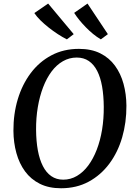

<svg xmlns="http://www.w3.org/2000/svg" viewBox="-20 -1020 738 1051"><path d="M314 10.5Q247 10.5 198 -14Q149 -38.5 117.2 -81.8Q85.5 -125 69.8 -182Q54 -239 53.5 -304Q53 -395.5 77.2 -476.5Q101.5 -557.5 148.2 -619.8Q195 -682 261.5 -717.2Q328 -752.5 412 -752.5Q480 -752.5 529 -728Q578 -703.5 609.5 -660.2Q641 -617 656.2 -561Q671.5 -505 672 -441.5Q672.5 -350 648.8 -268.2Q625 -186.5 578.5 -124Q532 -61.5 465.5 -25.5Q399 10.5 314 10.5ZM326 -36.5Q366.5 -36.5 401.2 -57Q436 -77.5 463.2 -114.2Q490.5 -151 509.8 -201Q529 -251 538.8 -310.5Q548.5 -370 548 -435.5Q547.5 -497 538.8 -546.8Q530 -596.5 512 -631.8Q494 -667 466.2 -686Q438.5 -705 400 -705Q359.5 -705 324.5 -685Q289.5 -665 262.2 -628.5Q235 -592 216 -542.5Q197 -493 187 -433.8Q177 -374.5 177.5 -309.5Q178 -247 187.2 -196.8Q196.5 -146.5 214.8 -110.8Q233 -75 260.8 -55.8Q288.5 -36.5 326 -36.5ZM570.5 -833 532 -804.5Q510.5 -817 489.5 -834.2Q468.5 -851.5 449.5 -871Q430.5 -890.5 414.2 -910.5Q398 -930.5 386 -949.5L459 -1000.5ZM383.5 -833 346 -804.5Q323 -816 297.2 -832.8Q271.5 -849.5 246.5 -869.2Q221.5 -889 201 -909.2Q180.5 -929.5 168 -948.5L243.5 -1000.5Z"/></svg>

Font: Merriweather 48pt Medium
Style: Italic
Weight: 500
Italic angle: -7.8°
Version: Version 2.101